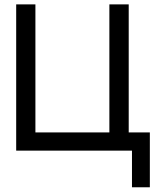

<svg xmlns="http://www.w3.org/2000/svg" viewBox="-20 -670 704 854"><path d="M567 163V0H52V-650.5H137.5V-81H466.5V-650.5H552.5V-81H646.5V163Z"/></svg>

Font: Overused Grotesk
Style: Regular
Weight: 450
Version: Version 0.004